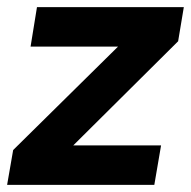

<svg xmlns="http://www.w3.org/2000/svg" viewBox="-31 -520 537 540"><path d="M6 -98 301 -389H55L73 -500H486L470 -404L175 -111H422L403 0H-11Z"/></svg>

Font: Oak Sans
Style: Bold Italic
Weight: 700
Italic angle: -9.5°
Foundry: Erik Kennedy, Walven
Version: Version 1.000